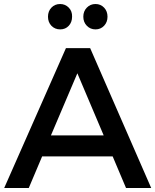

<svg xmlns="http://www.w3.org/2000/svg" viewBox="-20 -941 778 961"><path d="M414.6 -812Q397 -830.1 397 -857.4Q397 -884.8 414.6 -902.8Q432.1 -920.9 458 -920.9Q483.9 -920.9 501 -902.8Q518.1 -884.8 518.1 -857.4Q518.1 -830.1 501 -812Q483.9 -793.9 458 -793.9Q432.1 -793.9 414.6 -812ZM234.9 -263.2H499L367.2 -574.2ZM237.3 -902.8Q254.9 -920.9 280.8 -920.9Q306.6 -920.9 324.2 -902.8Q341.8 -884.8 340.8 -857.4Q340.8 -830.1 324.2 -812Q307.6 -793.9 281.2 -793.9Q254.9 -793.9 237.3 -812Q220.2 -830.1 220.2 -857.4Q220.2 -884.8 237.3 -902.8ZM1 0 310.1 -700.2H431.2L736.8 0H610.8L543.9 -158.2H190.9L124 0Z"/></svg>

Font: TruenoRg
Style: Book
Weight: 400
Designer: Julieta Ulanovsky
Foundry: Julieta Ulanovsky
Version: Version 3.001b